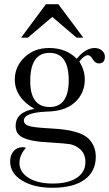

<svg xmlns="http://www.w3.org/2000/svg" viewBox="-20 -643 516 908"><path d="M112 -465H80L197 -623H256L374 -465H342L227 -563ZM230 -35Q355 -28 397 11Q433 46 433 98Q433 168 380 206.5Q327 245 228 245Q139 245 83 210Q28 176 28 121Q28 90 44.5 71.5Q61 53 88 53Q92 53 103 56Q72 90 72 128Q72 171 115 198Q158 225 230 225Q302 225 343 198Q384 171 384 123Q384 84 357 61Q338 45 312 39Q299 37 276 35Q253 33 221 31Q123 27 85 6Q54 -10 54 -47Q54 -113 143 -128Q50 -182 50 -267Q50 -329 97 -373Q143 -416 212 -416Q293 -416 343 -365Q384 -416 428 -416Q448 -416 462 -404Q476 -392 476 -375Q476 -343 447 -343Q431 -343 419 -362Q408 -382 396 -382Q379 -382 355 -352Q381 -311 381 -267Q381 -219 355 -182.5Q329 -146 284 -129Q250 -116 197 -115Q93 -110 93 -73Q93 -55 115 -48Q126 -44 146.5 -41.5Q167 -39 198 -37ZM123 -259Q123 -137 215 -137Q305 -137 305 -264Q305 -393 214 -393Q123 -393 123 -259Z"/></svg>

Font: New Athena Unicode
Style: Regular
Weight: 400
Designer: J. Rusten 1997; rev. by R. Hancock 2001, 2002, rev. by D. Mastronarde 2002-2021
Foundry: GreekKeys New Athena Unicode
Version: Version 5.008